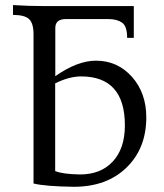

<svg xmlns="http://www.w3.org/2000/svg" viewBox="-20 -717 634 744"><path d="M290 -41Q371.1 -41 417.5 -91.6Q463.9 -142.1 463.9 -231Q463.9 -420.9 293.9 -420.9Q248.5 -420.9 193.8 -394V-54.2Q222.7 -42 290 -41ZM266.1 6.8Q156.7 5.4 109.9 -5.9V-584.5Q109.9 -626.5 92.8 -642.8Q75.7 -659.2 30.3 -659.2V-697.3Q93.3 -693.4 154.3 -693.4H498.5V-570.3H472.7Q472.7 -615.7 452.9 -629.4Q433.1 -643.1 399.9 -643.1H234.9Q194.3 -643.1 194.3 -608.4V-421.9Q280.3 -481.9 351.6 -481.9Q435.5 -481.9 491.2 -419.4Q546.9 -356.9 546.9 -262.2Q546.9 -142.1 470.2 -67.6Q393.6 6.8 266.1 6.8Z"/></svg>

Font: Kelvinch
Style: Regular
Weight: 400
Designer: Paul James MIller
Foundry: High-Logic / Made with FontCreator
Version: Version 3.30 September 23, 2016